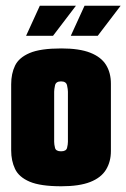

<svg xmlns="http://www.w3.org/2000/svg" viewBox="-20 -645 441 670"><path d="M194 5Q121 5 83.5 -11Q46 -27 32.5 -55.5Q19 -84 19 -120V-351Q19 -388 32.5 -416Q46 -444 83.5 -460Q121 -476 194 -476Q257 -476 295 -461Q333 -446 350 -418.5Q367 -391 367 -353V-118Q367 -81 350 -53Q333 -25 295 -10Q257 5 194 5ZM193 -117Q211 -117 214 -129Q217 -141 217 -150V-325Q217 -333 214 -347Q211 -361 193 -361Q175 -361 172 -347Q169 -333 169 -325V-150Q169 -141 172 -129Q175 -117 193 -117ZM71 -520 119 -625H245L165 -520ZM227 -520 275 -625H401L321 -520Z"/></svg>

Font: Smooch Sans Thin Black
Style: Regular
Weight: 900
Version: Version 1.010